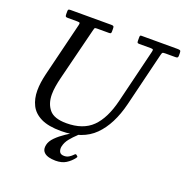

<svg xmlns="http://www.w3.org/2000/svg" viewBox="-163 -898 1208 1255"><g transform="rotate(20 441.0 -270.0)"><path d="M298 -678 206 -310Q198 -278 193 -247.5Q188 -217 188 -190Q188 -126.5 221.5 -85.8Q255 -45 341 -45Q456.5 -45 520.5 -108Q584.5 -171 616 -300L707.5 -675Q710.5 -687 708.2 -691Q706 -695 689.5 -695H612.5Q601.5 -695 599.2 -699Q597 -703 597 -714V-735Q597 -742.5 598.5 -746.2Q600 -750 607.5 -750H857.5Q871 -750 876.5 -747.2Q882 -744.5 882 -730V-712Q882 -701 878 -698Q874 -695 863.5 -695H794.5Q777.5 -695 774.2 -691.8Q771 -688.5 767.5 -675L676 -300Q638.5 -148 556.5 -66.5Q474.5 15 326 15Q237.5 15 186 -10.2Q134.5 -35.5 112.2 -80Q90 -124.5 90 -182Q90 -210 94.2 -239.5Q98.5 -269 106 -300L197.5 -673Q201 -686 199 -690.5Q197 -695 180.5 -695H115.5Q103 -695 100 -699.2Q97 -703.5 97 -715V-734Q97 -745 100.8 -747.5Q104.5 -750 115.5 -750H397.5Q410.5 -750 413.8 -746.2Q417 -742.5 417 -729V-710Q417 -701 414 -698Q411 -695 401.5 -695H317.5Q304.5 -695 302.5 -691.5Q300.5 -688 298 -678ZM357.5 209.5Q329.5 209.5 306.2 202.5Q283 195.5 271.2 178.8Q259.5 162 265.5 133.5Q271.5 105.5 298 79Q324.5 52.5 359 29.5Q393.5 6.5 424 -11.5Q444.5 -24 449 -16.5Q451.5 -12.5 447.2 -7Q443 -1.5 435.5 5.5Q414 25 392.2 51.5Q370.5 78 364 108.5Q360 127.5 367.2 144.2Q374.5 161 400.5 161Q419 161 434 151.8Q449 142.5 460 130.5Q468.5 120.5 475 127L481 132Q485 135.5 484.5 138Q484 140.5 480 146Q459 173.5 430.2 191.5Q401.5 209.5 357.5 209.5Z"/></g></svg>

Font: Besley
Style: Italic
Weight: 400
Italic angle: -13°
Designer: Owen Earl
Foundry: indestructible type*
Version: Version 4.000; ttfautohint (v1.8.4.7-5d5b)